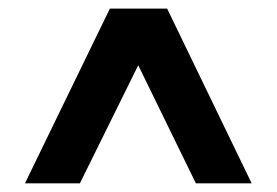

<svg xmlns="http://www.w3.org/2000/svg" viewBox="-20 -730 644 447"><path d="M38.1 -303.2 235.8 -710H369.1L565.9 -303.2H436L301.8 -578.1L166 -303.2Z"/></svg>

Font: Raleway ExtraBold
Style: Regular
Weight: 800
Designer: Matt McInerney, Pablo Impallari, Rodrigo Fuenzalida
Foundry: Matt McInerney, Pablo Impallari, Rodrigo Fuenzalida
Version: Version 3.000g; ttfautohint (v1.5) -l 8 -r 28 -G 28 -x 14 -D